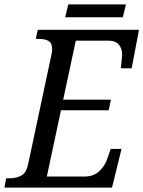

<svg xmlns="http://www.w3.org/2000/svg" viewBox="-39 -849 649 869"><path d="M-11 -42H1Q38 -42 59.5 -55.5Q81 -69 89 -109L192 -593Q197 -612 197 -626Q197 -654 181 -663.5Q165 -673 135 -673H123L132 -714H590L557 -540H508Q514 -594 514 -600Q514 -629 499 -647Q484 -665 452 -665H304L247 -398H463L453 -350H237L173 -50H344Q383 -50 409 -73Q435 -96 447 -132L462 -175H511L468 0H-19ZM270 -829H531L517 -771H256Z"/></svg>

Font: Noto Serif Narrow
Style: Italic
Weight: 400
Width: 4
Italic angle: -12°
Designer: Monotype Design Team
Foundry: Monotype Imaging Inc.
Version: Version 1.001